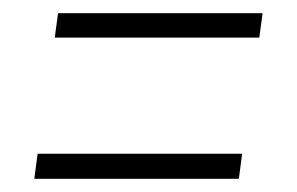

<svg xmlns="http://www.w3.org/2000/svg" viewBox="-20 -434 450 291"><path d="M63 -377 68 -414H378L373 -377ZM32 -163 37 -201H347L342 -163Z"/></svg>

Font: Alumni Sans Light
Style: Italic
Weight: 300
Italic angle: -8°
Version: Version 1.016